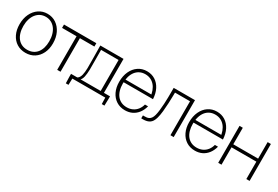

<svg xmlns="http://www.w3.org/2000/svg" viewBox="47 -1326 3227 2229"><g transform="rotate(30 1660.0 -211.0)"><path d="M266 14Q199.5 14 149 -18Q98.5 -50 70.5 -107.5Q42.5 -165 42.5 -241Q42.5 -318.5 71.2 -378.8Q100 -439 150.5 -473.5Q201 -508 266 -508Q331.5 -508 382.2 -473.5Q433 -439 461.8 -378.8Q490.5 -318.5 490.5 -241Q490.5 -165.5 462.2 -108Q434 -50.5 383.5 -18.2Q333 14 266 14ZM266 -27Q307 -27 339.2 -41.5Q371.5 -56 394.2 -83.8Q417 -111.5 429 -151.2Q441 -191 441 -241Q441 -292 428.5 -333.5Q416 -375 392.8 -405Q369.5 -435 337.2 -451.2Q305 -467.5 266 -467.5Q226.5 -467.5 194.5 -451.8Q162.5 -436 139.2 -406.5Q116 -377 103.5 -336.2Q91 -295.5 91 -245.5Q91 -195 103.2 -154.5Q115.5 -114 138.2 -85.5Q161 -57 193.2 -42Q225.5 -27 266 -27Z M686 0V-488.5L755.5 -450H491.5V-495H925V-450H661L730.5 -488.5V0Z M854.5 0V-40H1278L1246 -7V-486L1278 -455.5H978.5V-495H1289.5V-7L1259.5 -39H1355.5V0ZM919 -23.5 876.5 -31.5Q917 -27 939.2 -44.5Q961.5 -62 970.8 -99.5Q980 -137 981.2 -193Q982.5 -249 980.5 -321.8Q978.5 -394.5 978.5 -482.5L1011 -483Q1010.5 -394.5 1012.2 -320.8Q1014 -247 1012.5 -190.2Q1011 -133.5 1002.8 -95.2Q994.5 -57 974.8 -38.5Q955 -20 919 -23.5ZM1278.5 0V-40H1371V0ZM1371 0 1368.5 85.5H1333L1330.5 0ZM941 0H848.5V-40H941ZM848.5 0H889L886.5 85.5H851Z M1599.5 14Q1533.5 14 1483.8 -18Q1434 -50 1406.2 -107.5Q1378.5 -165 1378.5 -241Q1378.5 -319.5 1406.5 -379.8Q1434.5 -440 1484.5 -474Q1534.5 -508 1599.5 -508Q1662.5 -508 1710.5 -477.5Q1758.5 -447 1787 -391.5Q1815.5 -336 1819.5 -261H1780.5Q1777 -309.5 1762.5 -347.8Q1748 -386 1724.5 -412.8Q1701 -439.5 1669.5 -453.8Q1638 -468 1599.5 -468Q1559.5 -468 1527.2 -452.5Q1495 -437 1472.2 -408Q1449.5 -379 1437.2 -337.8Q1425 -296.5 1425 -245.5Q1425 -194.5 1437 -153.8Q1449 -113 1471.8 -84.8Q1494.5 -56.5 1527 -41.5Q1559.5 -26.5 1600.5 -26.5Q1642.5 -26.5 1676.8 -42.5Q1711 -58.5 1735 -88.5Q1759 -118.5 1770 -160.5H1811.5Q1797 -105 1767 -66Q1737 -27 1694.8 -6.5Q1652.5 14 1599.5 14ZM1399.5 -261V-298.5H1804L1805.5 -261Z M2204 0V-486.5L2233.5 -455H1962V-495H2247.5V0ZM1812.5 0V-39.5H1834Q1847 -39.5 1862 -41Q1877 -42.5 1891.5 -49.8Q1906 -57 1918.2 -73.5Q1930.5 -90 1938.5 -120.5Q1946.5 -151 1951.2 -193Q1956 -235 1958.5 -280.5Q1961 -326 1961.5 -367.5Q1962 -409 1962 -439.8Q1962 -470.5 1962 -482.5H2003Q2003 -461 2002.2 -415Q2001.5 -369 1999 -312Q1996.5 -255 1990.8 -199.8Q1985 -144.5 1974 -105Q1967.5 -82 1959 -64.8Q1950.5 -47.5 1938.8 -35.2Q1927 -23 1911.8 -15.2Q1896.5 -7.5 1877.2 -3.8Q1858 0 1834 0Z M2537 14Q2471 14 2421.2 -18Q2371.5 -50 2343.8 -107.5Q2316 -165 2316 -241Q2316 -319.5 2344 -379.8Q2372 -440 2422 -474Q2472 -508 2537 -508Q2600 -508 2648 -477.5Q2696 -447 2724.5 -391.5Q2753 -336 2757 -261H2718Q2714.5 -309.5 2700 -347.8Q2685.5 -386 2662 -412.8Q2638.5 -439.5 2607 -453.8Q2575.5 -468 2537 -468Q2497 -468 2464.8 -452.5Q2432.5 -437 2409.8 -408Q2387 -379 2374.8 -337.8Q2362.5 -296.5 2362.5 -245.5Q2362.5 -194.5 2374.5 -153.8Q2386.5 -113 2409.2 -84.8Q2432 -56.5 2464.5 -41.5Q2497 -26.5 2538 -26.5Q2580 -26.5 2614.2 -42.5Q2648.5 -58.5 2672.5 -88.5Q2696.5 -118.5 2707.5 -160.5H2749Q2734.5 -105 2704.5 -66Q2674.5 -27 2632.2 -6.5Q2590 14 2537 14ZM2337 -261V-298.5H2741.5L2743 -261Z M2844.5 0V-495H2888.5V-240L2845.5 -273.5H3257.5L3221.5 -240V-495H3265V0H3221.5V-266.5L3257.5 -233H2845.5L2888.5 -266.5V0Z"/></g></svg>

Font: Russolo 10pt ExtraLight
Style: Regular
Weight: 200
Designer: Micah Stupak-Hahn
Version: Version 1.000